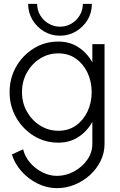

<svg xmlns="http://www.w3.org/2000/svg" viewBox="-20 -730 624 1000"><path d="M461 -500H524.5V19.5Q524.5 66.5 504 108.2Q483.5 150 448.2 182Q413 214 368.5 232Q324 250 276.5 250Q224.5 250 176.2 226.2Q128 202.5 92.2 162.5Q56.5 122.5 42 74.5L100.5 47.5Q109.5 86 136.8 117.5Q164 149 201 167.5Q238 186 276.5 186Q323 186 365.2 163.2Q407.5 140.5 434.2 102.5Q461 64.5 461 19.5V-95.5Q434.5 -47 389.2 -17Q344 13 283.5 13Q213.5 13 156 -22.5Q98.5 -58 64.2 -117.8Q30 -177.5 30 -250Q30 -323 64.2 -382.8Q98.5 -442.5 156 -478Q213.5 -513.5 283.5 -513.5Q344 -513.5 389.2 -483.5Q434.5 -453.5 461 -405ZM284 -49Q337.5 -49 376.2 -76.8Q415 -104.5 436.2 -150.2Q457.5 -196 457.5 -250Q457.5 -305 436 -350.8Q414.5 -396.5 375.8 -424.2Q337 -452 284 -452Q231.5 -452 188.5 -424.8Q145.5 -397.5 120 -351.8Q94.5 -306 94.5 -250Q94.5 -194 120.5 -148.2Q146.5 -102.5 189.5 -75.8Q232.5 -49 284 -49ZM292.5 -544Q247 -544 209.2 -566.5Q171.5 -589 149 -626.8Q126.5 -664.5 126.5 -710H173.5Q173.5 -676.5 190 -649.5Q206.5 -622.5 233.8 -606.8Q261 -591 292.5 -591Q325 -591 352 -607Q379 -623 395.2 -650Q411.5 -677 411.5 -710H458.5Q458.5 -663 435.5 -625.5Q412.5 -588 374.8 -566Q337 -544 292.5 -544Z"/></svg>

Font: Urbanist Light
Style: Regular
Weight: 300
Designer: Corey Hu
Foundry: Corey Hu
Version: Version 1.330; ttfautohint (v1.8.4.7-5d5b)